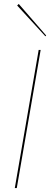

<svg xmlns="http://www.w3.org/2000/svg" viewBox="-20 -953 254 973"><path d="M186 -700 65 0H55L176 -700ZM75 -933 214 -773 210 -769 67 -925Z"/></svg>

Font: Jost Thin
Style: Italic
Weight: 200
Italic angle: -5°
Version: Version 3.710